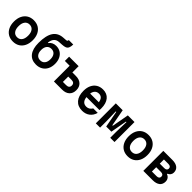

<svg xmlns="http://www.w3.org/2000/svg" viewBox="380 -2490 4141 4141"><g transform="rotate(45 2450.0 -420.0)"><path d="M350 18Q262 18 198 -21.5Q134 -61 98.5 -133.5Q63 -206 63 -305Q63 -404 98.5 -476.5Q134 -549 198 -588.5Q262 -628 350 -628Q438 -628 502 -588.5Q566 -549 601.5 -476.5Q637 -404 637 -305Q637 -206 601.5 -133.5Q566 -61 502 -21.5Q438 18 350 18ZM350 -112Q419 -112 457.5 -162.5Q496 -213 496 -305Q496 -396 457.5 -447Q419 -498 350 -498Q281 -498 242.5 -447Q204 -396 204 -305Q204 -213 242.5 -162.5Q281 -112 350 -112Z M1053 18Q913 18 838 -78.5Q763 -175 763 -355Q763 -579 837 -690.5Q911 -802 1063 -811L1138 -816Q1163 -817 1172 -826Q1181 -835 1183 -858H1319Q1317 -790 1300 -754Q1283 -718 1247 -703Q1211 -688 1151 -685L1067 -680Q994 -676 953.5 -632Q913 -588 902 -500H917Q942 -538 985 -558.5Q1028 -579 1081 -579Q1158 -579 1215.5 -543Q1273 -507 1305 -441Q1337 -375 1337 -287Q1337 -194 1302 -125.5Q1267 -57 1203 -19.5Q1139 18 1053 18ZM1054 -112Q1121 -112 1158.5 -158Q1196 -204 1196 -286Q1196 -368 1158.5 -414Q1121 -460 1054 -460Q987 -460 949.5 -414Q912 -368 912 -286Q912 -204 949.5 -158Q987 -112 1054 -112Z M1587 0V-480H1441V-610H1731V-419H1836Q1943 -419 2003 -363.5Q2063 -308 2063 -209Q2063 -111 2003 -55.5Q1943 0 1836 0ZM1731 -130H1829Q1923 -130 1923 -212Q1923 -293 1829 -293H1731Z M2735 -189Q2708 -91 2636 -36.5Q2564 18 2462 18Q2329 18 2254.5 -68Q2180 -154 2180 -309Q2180 -407 2214.5 -478.5Q2249 -550 2312 -589Q2375 -628 2461 -628Q2583 -628 2652 -545Q2721 -462 2721 -312Q2721 -297 2720 -283.5Q2719 -270 2718 -258H2322Q2339 -108 2465 -108Q2550 -108 2598 -189ZM2461 -502Q2404 -502 2369 -467Q2334 -432 2324 -368H2589Q2570 -502 2461 -502Z M2865 0V-610H3075L3146 -223H3161L3232 -610H3435V0H3305V-190L3313 -486H3298L3229 -110H3072L3002 -486H2987L2995 -190V0Z M3850 18Q3762 18 3698 -21.5Q3634 -61 3598.5 -133.5Q3563 -206 3563 -305Q3563 -404 3598.5 -476.5Q3634 -549 3698 -588.5Q3762 -628 3850 -628Q3938 -628 4002 -588.5Q4066 -549 4101.5 -476.5Q4137 -404 4137 -305Q4137 -206 4101.5 -133.5Q4066 -61 4002 -21.5Q3938 18 3850 18ZM3850 -112Q3919 -112 3957.5 -162.5Q3996 -213 3996 -305Q3996 -396 3957.5 -447Q3919 -498 3850 -498Q3781 -498 3742.5 -447Q3704 -396 3704 -305Q3704 -213 3742.5 -162.5Q3781 -112 3850 -112Z M4314 0V-610H4591Q4694 -610 4750.5 -566Q4807 -522 4807 -441Q4807 -401 4785 -370Q4763 -339 4725 -324V-310Q4769 -295 4794 -259.5Q4819 -224 4819 -175Q4819 -91 4761.5 -45.5Q4704 0 4599 0ZM4455 -361H4592Q4629 -361 4649.5 -377.5Q4670 -394 4670 -424Q4670 -455 4649.5 -471.5Q4629 -488 4592 -488H4455ZM4455 -121H4600Q4637 -121 4657.5 -138Q4678 -155 4678 -187Q4678 -219 4657.5 -235.5Q4637 -252 4600 -252H4455Z"/></g></svg>

Font: Martian Mono SemiBold
Style: Regular
Weight: 600
Monospace: yes
Designer: Roman Shamin
Foundry: Evil Martians
Version: Version 1.000; ttfautohint (v1.8.4.7-5d5b)